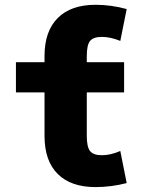

<svg xmlns="http://www.w3.org/2000/svg" viewBox="-20 -762 597 794"><path d="M338.9 -200.2Q338.9 -154.3 352.5 -137.2Q366.2 -120.1 401.4 -120.1Q437.5 -120.1 477.5 -137.7L503.9 -4.9Q439.5 11.7 375 11.7Q273.4 11.7 218.8 -42.5Q164.1 -96.7 164.1 -200.2V-379.9H45.9V-504.9H164.1V-530.3Q164.1 -632.8 218.8 -687.5Q273.4 -742.2 375 -742.2Q439.5 -742.2 503.9 -724.6L477.5 -592.8Q436.5 -609.4 401.4 -609.4Q366.2 -609.4 352.5 -592.8Q338.9 -576.2 338.9 -530.3V-504.9H493.2V-379.9H338.9Z"/></svg>

Font: Gen Shin Gothic Heavy
Style: Bold
Weight: 900
Designer: [Source Han Sans]
Ryoko NISHIZUKA  (kana & ideographs); Paul D. Hunt (Latin, Greek & Cyrillic); Wenlong ZHANG  (bopomofo
Version: Version 1.002.20150607